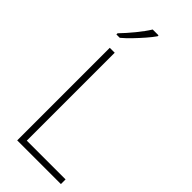

<svg xmlns="http://www.w3.org/2000/svg" viewBox="-298 -1064 1047 1047"><g transform="rotate(45 225.0 -541.0)"><path d="M93 -66V-780H131V-102H430V-66ZM233 -1009Q217 -986 193 -958.5Q169 -931 143 -904Q117 -877 93 -857H67V-866Q99 -899 133 -940.5Q167 -982 188 -1016H233Z"/></g></svg>

Font: Noto Sans Malayalam UI SemiCondensed ExtraLight
Style: Regular
Weight: 200
Width: 4
Designer: Jelle Bosma - Monotype Design Team
Foundry: Monotype Imaging Inc.
Version: Version 2.104; ttfautohint (v1.8.4.7-5d5b)